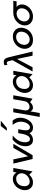

<svg xmlns="http://www.w3.org/2000/svg" viewBox="1915 -2767 1035 4905"><g transform="rotate(-90 2432.5 -314.5)"><path d="M322 -419Q383 -419 420.5 -378.5Q458 -338 458 -278Q458 -264 455 -247Q447 -201 416 -161.5Q385 -122 340 -98Q295 -74 246 -74Q188 -74 158 -110.5Q128 -147 128 -207Q128 -228 133 -256Q146 -333 197.5 -376Q249 -419 322 -419ZM593 -492H493L478 -409Q450 -456 411.5 -480Q373 -504 316 -504Q245 -504 184.5 -469Q124 -434 84 -375Q44 -316 31 -246Q27 -223 27 -195Q27 -136 50.5 -89.5Q74 -43 119 -16Q164 11 225 11Q284 11 333.5 -14Q383 -39 421 -85L506 0Z M1211 -491H1106L893 -113L814 -491H706L823 1H919Z M1483 -366 1462 -248Q1450 -180 1417 -123.5Q1384 -67 1330 -67Q1292 -67 1271 -101Q1250 -135 1250 -191Q1250 -223 1255 -248Q1267 -319 1307 -381.5Q1347 -444 1424 -509H1315Q1181 -398 1155 -249Q1149 -213 1149 -181Q1149 -94 1191.5 -41.5Q1234 11 1313 11Q1366 11 1409.5 -13Q1453 -37 1483 -79Q1498 -38 1533 -13.5Q1568 11 1620 11Q1683 11 1735.5 -22.5Q1788 -56 1823.5 -115Q1859 -174 1872 -249Q1878 -284 1878 -314Q1878 -426 1804 -509H1694Q1737 -457 1757 -406.5Q1777 -356 1777 -303Q1777 -280 1772 -248Q1757 -168 1718.5 -117.5Q1680 -67 1631 -67Q1597 -67 1576.5 -92.5Q1556 -118 1556 -175Q1556 -209 1563 -248L1584 -366ZM1546 -657H1617L1802 -812H1666Z M1898 183 2017 -493H2117L2067 -211Q2064 -192 2064 -175Q2064 -126 2089.5 -101.5Q2115 -77 2153 -77Q2207 -77 2248.5 -111.5Q2290 -146 2301 -211L2351 -493H2451L2364 0L2274 -64Q2248 -31 2211.5 -10.5Q2175 10 2136 10Q2101 10 2076 -7.5Q2051 -25 2040 -59L1998 183Z M2806 -419Q2867 -419 2904.5 -378.5Q2942 -338 2942 -278Q2942 -264 2939 -247Q2931 -201 2900 -161.5Q2869 -122 2824 -98Q2779 -74 2730 -74Q2672 -74 2642 -110.5Q2612 -147 2612 -207Q2612 -228 2617 -256Q2630 -333 2681.5 -376Q2733 -419 2806 -419ZM3077 -492H2977L2962 -409Q2934 -456 2895.5 -480Q2857 -504 2800 -504Q2729 -504 2668.5 -469Q2608 -434 2568 -375Q2528 -316 2515 -246Q2511 -223 2511 -195Q2511 -136 2534.5 -89.5Q2558 -43 2603 -16Q2648 11 2709 11Q2768 11 2817.5 -14Q2867 -39 2905 -85L2990 0Z M3059 0H3167L3378 -397L3463 0H3568L3426 -593Q3414 -640 3403 -668Q3392 -696 3368.5 -716Q3345 -736 3305 -736Q3271 -736 3218 -722L3227 -642Q3261 -659 3278 -659Q3308 -659 3322.5 -614Q3337 -569 3347 -513V-512Z M4173 -247Q4177 -268 4177 -293Q4177 -353 4149 -401Q4121 -449 4070 -476.5Q4019 -504 3952 -504Q3877 -504 3810.5 -469.5Q3744 -435 3699.5 -375.5Q3655 -316 3642 -245Q3638 -224 3638 -199Q3638 -139 3665.5 -91Q3693 -43 3743.5 -16Q3794 11 3860 11Q3945 11 4011.5 -23Q4078 -57 4119 -116Q4160 -175 4173 -247ZM4076 -290Q4076 -266 4072 -246Q4063 -200 4034.5 -160.5Q4006 -121 3964.5 -97.5Q3923 -74 3876 -74Q3815 -74 3777.5 -112.5Q3740 -151 3740 -212Q3740 -229 3743 -247Q3751 -295 3778 -334.5Q3805 -374 3846.5 -397Q3888 -420 3936 -420Q4005 -420 4040.5 -384.5Q4076 -349 4076 -290Z M4772 -276Q4772 -258 4769 -238Q4757 -169 4712.5 -112Q4668 -55 4601.5 -22Q4535 11 4458 11Q4392 11 4341 -16.5Q4290 -44 4262.5 -91Q4235 -138 4235 -196Q4235 -219 4239 -239Q4251 -305 4295 -363Q4339 -421 4409.5 -456.5Q4480 -492 4566 -492H4865L4850 -408H4707Q4740 -385 4756 -350.5Q4772 -316 4772 -276ZM4669 -240Q4673 -259 4673 -279Q4673 -337 4636 -372.5Q4599 -408 4535 -408Q4486 -408 4444 -385.5Q4402 -363 4375 -325Q4348 -287 4339 -241Q4337 -232 4337 -213Q4337 -175 4354 -143.5Q4371 -112 4402.5 -93Q4434 -74 4474 -74Q4546 -74 4600 -121.5Q4654 -169 4669 -240Z"/></g></svg>

Font: Geom
Style: Italic
Weight: 400
Italic angle: -10°
Version: Version 1.102